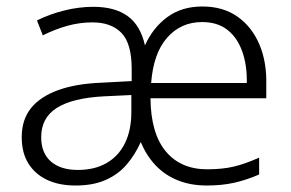

<svg xmlns="http://www.w3.org/2000/svg" viewBox="-20 -562 897 592"><path d="M604 -542Q668 -542 712.5 -510.5Q757 -479 780 -424.5Q803 -370 801 -299V-259H444Q445 -151 491 -95.5Q537 -40 619 -40Q666 -40 701.5 -48.5Q737 -57 779 -76V-24Q740 -7 702 1.5Q664 10 618 10Q567 10 527 -6.5Q487 -23 459 -53Q431 -83 414 -124Q396 -84 370 -54Q344 -24 305.5 -7Q267 10 213 10Q162 10 125 -7.5Q88 -25 67.5 -58Q47 -91 47 -139Q47 -193 75.5 -228.5Q104 -264 159 -284Q214 -304 293 -307L386 -312V-350Q386 -428 354.5 -460.5Q323 -493 265 -493Q226 -493 188 -482.5Q150 -472 112 -453L94 -499Q132 -518 177.5 -529.5Q223 -541 268 -541Q334 -541 373.5 -512.5Q413 -484 427 -422Q451 -476 495.5 -509Q540 -542 604 -542ZM301 -265Q204 -260 155.5 -229.5Q107 -199 107 -139Q107 -90 137 -64Q167 -38 220 -38Q272 -38 309 -59.5Q346 -81 365.5 -121Q385 -161 385 -217V-269ZM603 -494Q538 -494 495.5 -446Q453 -398 446 -306H741Q742 -362 726.5 -404.5Q711 -447 680.5 -470.5Q650 -494 603 -494Z"/></svg>

Font: Noto Sans Thai Light
Style: Regular
Weight: 300
Designer: Monotype Design Team
Foundry: Monotype Imaging Inc.
Version: Version 2.001